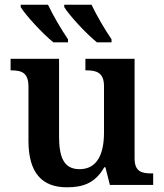

<svg xmlns="http://www.w3.org/2000/svg" viewBox="-20 -786 695 816"><path d="M392 -606H454V-619C426 -660 390 -721 369 -766H253V-756C274 -721 347 -642 392 -606ZM207 -606H269V-619C241 -660 205 -721 184 -766H68V-756C89 -721 162 -642 207 -606ZM264 10C327 10 383 -4 423 -75H428L447 0H631V-49H625C584 -49 552 -55 552 -113V-536H343V-487H346C387 -487 422 -480 422 -420V-223C422 -128 391 -67 318 -67C250 -67 231 -120 231 -207V-536H25V-487H27C74 -487 101 -476 101 -417V-187C101 -51 159 10 264 10Z"/></svg>

Font: Noto Serif Semi
Style: Regular
Weight: 600
Designer: Monotype Design Team
Foundry: Monotype Imaging Inc.
Version: Version 1.002